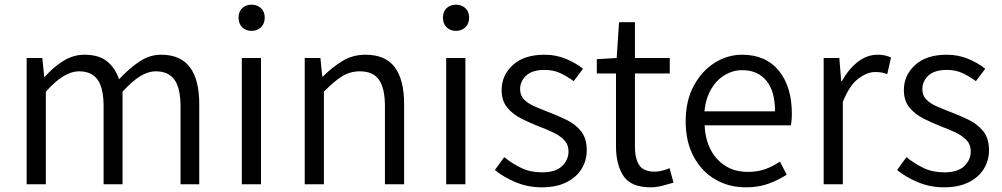

<svg xmlns="http://www.w3.org/2000/svg" viewBox="-20 -788 4286 821"><path d="M94 0V-540H161L169 -460H172Q207 -500 250 -527Q293 -554 341 -554Q403 -554 438 -525.5Q473 -497 489 -449Q533 -496 576.5 -525Q620 -554 669 -554Q752 -554 792 -500.5Q832 -447 832 -343V0H752V-333Q752 -411 726 -447Q700 -483 646 -483Q613 -483 578.5 -461.5Q544 -440 504 -396V0H423V-333Q423 -411 397.5 -447Q372 -483 318 -483Q253 -483 176 -396V0Z M1014 0V-540H1096V0ZM1056 -656Q1031 -656 1015.5 -671.5Q1000 -687 1000 -713Q1000 -738 1015.5 -753Q1031 -768 1056 -768Q1080 -768 1096 -753Q1112 -738 1112 -713Q1112 -687 1096 -671.5Q1080 -656 1056 -656Z M1283 0V-540H1350L1358 -461H1361Q1400 -500 1444 -527Q1488 -554 1543 -554Q1628 -554 1668 -500.5Q1708 -447 1708 -343V0H1626V-333Q1626 -411 1600.5 -447Q1575 -483 1519 -483Q1476 -483 1441.5 -461Q1407 -439 1365 -396V0Z M1888 0V-540H1970V0ZM1930 -656Q1905 -656 1889.5 -671.5Q1874 -687 1874 -713Q1874 -738 1889.5 -753Q1905 -768 1930 -768Q1954 -768 1970 -753Q1986 -738 1986 -713Q1986 -687 1970 -671.5Q1954 -656 1930 -656Z M2296 13Q2238 13 2186 -8.5Q2134 -30 2096 -61L2136 -116Q2171 -88 2209.5 -69.5Q2248 -51 2299 -51Q2355 -51 2383 -77.5Q2411 -104 2411 -141Q2411 -170 2392 -189.5Q2373 -209 2344 -222.5Q2315 -236 2285 -247Q2247 -262 2210 -280.5Q2173 -299 2149 -328Q2125 -357 2125 -403Q2125 -466 2173 -510Q2221 -554 2309 -554Q2357 -554 2399.5 -536.5Q2442 -519 2473 -494L2433 -441Q2406 -461 2376.5 -475Q2347 -489 2309 -489Q2255 -489 2229.5 -464.5Q2204 -440 2204 -407Q2204 -380 2220.5 -363Q2237 -346 2264 -334Q2291 -322 2322 -310Q2362 -295 2400.5 -276.5Q2439 -258 2464 -227.5Q2489 -197 2489 -145Q2489 -102 2467 -66Q2445 -30 2402 -8.5Q2359 13 2296 13Z M2763 13Q2678 13 2646 -35.5Q2614 -84 2614 -163V-474H2532V-535L2617 -540L2627 -693H2695V-540H2844V-474H2695V-160Q2695 -111 2713 -82.5Q2731 -54 2780 -54Q2795 -54 2812.5 -58.5Q2830 -63 2843 -69L2860 -7Q2837 0 2811.5 6.5Q2786 13 2763 13Z M3169 13Q3097 13 3039 -20.5Q2981 -54 2946.5 -117.5Q2912 -181 2912 -269Q2912 -357 2946.5 -421Q2981 -485 3036 -519.5Q3091 -554 3153 -554Q3254 -554 3310 -486Q3366 -418 3366 -301Q3366 -288 3365 -275.5Q3364 -263 3362 -252H2993Q2997 -162 3047 -107.5Q3097 -53 3178 -53Q3219 -53 3251.5 -64.5Q3284 -76 3315 -97L3344 -41Q3310 -19 3267.5 -3Q3225 13 3169 13ZM2992 -312H3294Q3294 -398 3257 -443Q3220 -488 3154 -488Q3114 -488 3079 -467Q3044 -446 3021 -407Q2998 -368 2992 -312Z M3502 0V-540H3569L3577 -441H3580Q3608 -492 3647.5 -523Q3687 -554 3733 -554Q3766 -554 3790 -542L3774 -471Q3761 -476 3750 -478Q3739 -480 3722 -480Q3688 -480 3650 -451.5Q3612 -423 3584 -352V0Z M4016 13Q3958 13 3906 -8.5Q3854 -30 3816 -61L3856 -116Q3891 -88 3929.5 -69.5Q3968 -51 4019 -51Q4075 -51 4103 -77.5Q4131 -104 4131 -141Q4131 -170 4112 -189.5Q4093 -209 4064 -222.5Q4035 -236 4005 -247Q3967 -262 3930 -280.5Q3893 -299 3869 -328Q3845 -357 3845 -403Q3845 -466 3893 -510Q3941 -554 4029 -554Q4077 -554 4119.5 -536.5Q4162 -519 4193 -494L4153 -441Q4126 -461 4096.5 -475Q4067 -489 4029 -489Q3975 -489 3949.5 -464.5Q3924 -440 3924 -407Q3924 -380 3940.5 -363Q3957 -346 3984 -334Q4011 -322 4042 -310Q4082 -295 4120.5 -276.5Q4159 -258 4184 -227.5Q4209 -197 4209 -145Q4209 -102 4187 -66Q4165 -30 4122 -8.5Q4079 13 4016 13Z"/></svg>

Font: Source Han Sans SC Normal
Style: Regular
Weight: 350
Designer: Ryoko NISHIZUKA 西塚涼子 (kana, bopomofo & ideographs); Paul D. Hunt (Latin, Greek & Cyrillic); Sandoll Communications 산돌커뮤니
Foundry: Adobe
Version: Version 2.004;hotconv 1.0.118;makeotfexe 2.5.65603